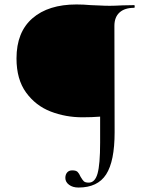

<svg xmlns="http://www.w3.org/2000/svg" viewBox="-20 -648 679 861"><path d="M273 150Q273 135 281 125.5Q289 116 304 116Q321 116 328 123Q335 130 341 144Q349 158 355.5 164.5Q362 171 378 171Q406 171 417.5 130Q429 89 429 -8V-125Q393 -122 350 -122Q274 -122 207 -148Q140 -174 97 -233Q54 -292 54 -386Q54 -504 125.5 -566Q197 -628 323 -628Q354 -628 387 -625Q399 -625 424.5 -623.5Q450 -622 472 -622Q492 -622 530 -624L582 -625Q584 -625 584 -619Q584 -613 582 -613Q539 -613 516 -592Q493 -571 493 -532L494 -55Q494 75 456 134Q418 193 332 193Q306 193 289.5 180.5Q273 168 273 150Z"/></svg>

Font: Cormorant Upright
Style: Regular
Weight: 400
Designer: Christian Thalmann (Catharsis Fonts)
Foundry: Catharsis Fonts
Version: Version 3.302